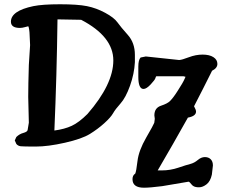

<svg xmlns="http://www.w3.org/2000/svg" viewBox="-20 -688 1068 900"><path d="M654.8 191.9Q601.1 191.9 601.1 151.9Q601.1 133.8 613.8 126Q618.7 116.2 624.5 66.9Q630.4 17.6 665.3 -43Q700.2 -103.5 703.1 -112.3L705.6 -130.9Q703.6 -142.1 703.6 -147Q703.6 -182.1 734.6 -192.4Q765.6 -202.6 777.3 -214.8Q793 -230.5 813.5 -263.2Q837.9 -300.8 845.2 -317.9L849.6 -328.1Q845.2 -329.1 839.4 -330.6H713.4Q710.4 -329.6 708.5 -321.8Q706.5 -314 686.5 -292.5Q666.5 -271 652.8 -271Q628.4 -271 628.4 -328.1V-375.5Q628.4 -407.7 639.2 -418.5L663.6 -423.3L819.8 -406.7Q832.5 -407.2 865.2 -419.7Q897.9 -432.1 929.7 -432.1Q961.4 -432.1 980.2 -420.2Q999 -408.2 999 -388.4Q999 -368.7 974.1 -356.4Q932.6 -272.9 889.6 -189.9Q898.9 -173.3 898.9 -165Q898.9 -143.6 860.8 -136.7Q791 -11.7 719.2 110.8H738.3Q778.3 110.8 815.7 98.1Q853 85.4 872.1 80.6Q891.1 75.7 907.2 62Q923.3 48.3 940.4 48.3Q957.5 48.3 967.8 58.6Q978 68.8 978 87.4V87.9L973.1 130.4Q966.3 162.1 948.2 176Q930.2 189.9 913.6 189.9H908.2H907.7Q887.2 189 878.2 177Q869.1 165 864.3 163.6L740.2 184.6Q683.1 191.9 654.8 191.9ZM360.4 -595.2 249.5 -597.2Q246.1 -334.5 234.9 -76.2Q282.7 -82.5 316.7 -98.4Q350.6 -114.3 390.1 -153.8Q511.2 -293 511.2 -404.8Q511.2 -516.6 360.4 -595.2ZM612.3 -430.7V-396.5Q609.4 -341.8 589.4 -285.9Q569.3 -230 544.9 -202.9Q520.5 -175.8 509.8 -156.7Q499 -137.7 468.8 -110.4Q438.5 -83 401.4 -60.1Q364.3 -37.1 284.7 -19Q205.1 -1 147.5 -1Q89.8 -1 77.1 -2.4Q64.5 -3.9 56.6 -13.2L49.3 -29.8L56.6 -45.9Q71.3 -60.1 89.4 -64.9Q107.4 -69.8 109.4 -78.1L115.2 -112.8L112.3 -233.9Q112.3 -288.6 115.2 -383.8L121.1 -476.6L118.2 -536.6Q118.7 -536.6 116.5 -550.8Q114.3 -564.9 111.8 -564.7Q109.4 -564.5 96.7 -560.8Q84 -557.1 73.2 -557.1Q31.2 -557.1 31.2 -586.4Q31.2 -637.2 136.2 -659.2Q179.2 -668 261.5 -668Q343.8 -668 387.7 -659.2Q431.6 -650.4 473.1 -627.9Q514.6 -605.5 530.3 -583.5Q545.9 -561.5 579.1 -524.4Q612.3 -487.3 612.3 -430.7Z"/></svg>

Font: Drukaatie burti
Style: Demi
Weight: 600
Version: Version 0.14